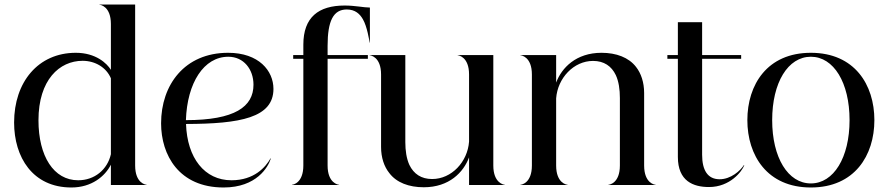

<svg xmlns="http://www.w3.org/2000/svg" viewBox="-20 -820 3938 851"><path d="M471.5 -713.5V-510.5C454 -539 405 -586 316 -586C149 -586 42.5 -456 42.5 -277C42.5 -123.5 124.5 11 296.5 11C386 11 445.5 -38.5 471.5 -90V0H630V-1C625 -1 579 -8.5 579 -86.5V-800H420.5V-799C425.5 -799 471.5 -791.5 471.5 -713.5ZM471.5 -473V-136.5C456 -68 399 -21 326.5 -21C218 -21 150.5 -127.5 150.5 -287C150.5 -466.5 244 -550.5 346 -550.5C402.5 -550.5 451.5 -520.5 471.5 -473Z M971 11C1117.5 11 1169 -80 1180.5 -117.5L1179 -118C1157.5 -79.5 1107 -21 1006 -21C886.5 -21 809.5 -120 804.5 -270.5C1045.5 -271 1192 -298.5 1192 -426C1192 -506 1127.5 -586 991 -586C798 -586 694 -443.5 694 -273.5C694 -133 773 11 971 11ZM804 -287.5C809.5 -453 883.5 -568.5 992 -568.5C1060 -568.5 1103.5 -513 1103.5 -444.5C1103.5 -347 1021 -287.5 804 -287.5Z M1432 -86.5V-559.5H1610.5V-576H1432V-617C1432 -728.5 1458 -778 1517 -778C1555 -778 1575.5 -757.5 1588.5 -734.5C1607.5 -702 1616.5 -641 1618.5 -631H1619.5V-786.5C1593 -786.5 1553.5 -795.5 1508 -795.5C1391.5 -795.5 1324.5 -743.5 1324.5 -622V-576H1279.5V-559.5H1324.5V-86.5C1324.5 -8.5 1278.5 -1 1274 -1V0H1483V-1C1478.5 -1 1432 -8.5 1432 -86.5Z M1858.5 10C1971 10 2034.5 -56.5 2059 -122.5V0H2217.5V-1C2213 -1 2166.5 -8.5 2166.5 -86.5V-576H2008.5V-575C2013 -575 2059 -567.5 2059 -490V-192.5C2052.5 -102.5 1981.5 -26.5 1895.5 -26.5C1847 -26.5 1814 -49 1794.5 -89C1781.5 -117.5 1776.5 -153 1776.5 -190.5V-576H1618.5V-575C1623 -575 1669 -567.5 1669 -490V-168.5C1669 -121.5 1682.5 -81.5 1705.5 -53C1737.5 -10.5 1792.5 10 1858.5 10Z M2337.5 -490V-86.5C2337.5 -8.5 2291.5 -1 2286.5 -1V0H2496V-1C2491 -1 2445 -8.5 2445 -86.5V-384C2451.5 -474 2523 -550 2608.5 -550C2657 -550 2690.5 -527 2709.5 -487C2722.5 -459 2727.5 -423.5 2727.5 -385.5V-86.5C2727.5 -8.5 2681.5 -1 2676.5 -1V0H2886V-1C2881 -1 2835 -8.5 2835 -86.5V-407.5C2835 -455 2821.5 -495 2799 -523.5C2766.5 -565.5 2711.5 -586 2646 -586C2533.5 -586 2469.5 -519.5 2445 -454V-576H2286.5V-575C2291.5 -575 2337.5 -567.5 2337.5 -490Z M3092 -134V-559.5H3265V-576H3092V-721.5H2984.5V-576H2938V-559.5H2984.5V-124.5C2984.5 -17 3053 9 3122.5 9C3216 9 3269 -60.5 3279 -88H3277C3262 -64 3219.5 -25 3168.5 -25.5C3117 -26 3092 -65 3092 -134Z M3574 11C3768 11 3855.5 -131.5 3855.5 -287.5C3855.5 -444 3768 -586 3574 -586C3380 -586 3292.5 -444 3292.5 -287.5C3292.5 -131.5 3380 11 3574 11ZM3402.5 -287.5C3402.5 -454 3472.5 -568.5 3574 -568.5C3675 -568.5 3745.5 -454 3745.5 -287.5C3745.5 -121.5 3675 -7 3574 -7C3472.5 -7 3402.5 -121.5 3402.5 -287.5Z"/></svg>

Font: Beautique Display Thin
Style: Bold
Weight: 500
Designer: Nhat-Quang Ngo
Version: Version 1.100;Glyphs 3.2.3 (3260)